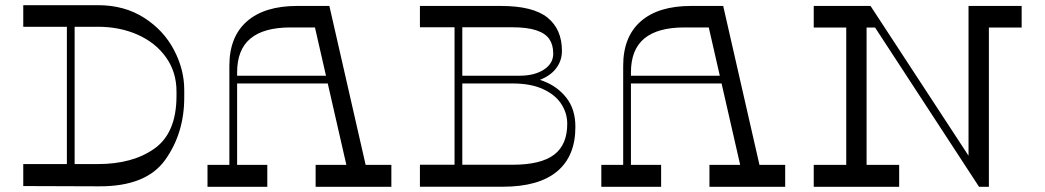

<svg xmlns="http://www.w3.org/2000/svg" viewBox="-20 -723 4044 743"><path d="M238.8 -635.5H268.8V-71H238.8ZM358.8 -703Q461 -703 536.9 -654.7Q612.9 -606.4 652.9 -530.4Q693 -454.4 693 -375V-346Q693 -207.4 619.2 -104.2Q545.5 -1 362.8 -2L70 -3V-88.1H358.8Q494.4 -88.1 578.7 -148.8Q663 -209.4 663 -352V-369Q663 -444.2 622.4 -501.2Q581.8 -558.1 512.6 -588.8Q443.4 -619.4 358.8 -619.4H70V-703Z M1201.4 0V-85.1H1494.5V0ZM783 0V-85.1H1014.4V0ZM867.6 -468.6Q867.6 -580.8 935.6 -640.4Q1003.6 -700 1130 -700H1254.6L1400.1 -62.4L1326.5 -58L1198.8 -616.8H1104.1Q1000.9 -616.8 949.2 -573.9Q897.6 -531 897.6 -443.1V-63.2L867.6 -63.6ZM877.6 -400V-430H1300.5V-400Z M1739 -644.2H1769V-72.2H1739ZM1918 -700Q2042.9 -700 2098.8 -654.8Q2154.6 -609.6 2154.6 -526Q2154.6 -489.8 2134.2 -461.4Q2113.9 -433.1 2075.8 -416.6Q2037.8 -400 1986.5 -400H1755V-430H1990.6Q2047.9 -430 2084.4 -453.4Q2120.9 -476.9 2120.9 -515.5Q2120.9 -549.2 2105.8 -571.6Q2090.8 -593.9 2055.5 -605.7Q2020.2 -617.5 1960.4 -617.5H1605V-700ZM1605 -0.4V-85.5H1963.9Q2073 -85.5 2124.4 -124.4Q2175.8 -163.4 2175.1 -246Q2174.5 -287 2151.1 -322.1Q2127.8 -357.1 2080.5 -378.6Q2033.2 -400 1963.9 -400H1755.8V-430H1964.2Q2028.5 -430 2083 -409.2Q2137.5 -388.4 2172.1 -344.2Q2206.6 -300 2206.6 -232.9Q2207.2 -119.6 2136.2 -60Q2065.1 -0.4 1925.6 -0.4Z M2725.4 0V-85.1H3018.5V0ZM2307 0V-85.1H2538.4V0ZM2391.6 -468.6Q2391.6 -580.8 2459.6 -640.4Q2527.6 -700 2654 -700H2778.6L2924.1 -62.4L2850.5 -58L2722.8 -616.8H2628.1Q2524.9 -616.8 2473.2 -573.9Q2421.6 -531 2421.6 -443.1V-63.2L2391.6 -63.6ZM2401.6 -400V-430H2824.5V-400Z M3254.8 -631.8H3333.5V-62.9H3254.8ZM3459.6 -85.1V0H3129V-85.1ZM3335.8 -700 3390.8 -616.4H3129V-700ZM3728 -650.5H3806.8V0H3792.8L3728 -92.2ZM3933.6 -700V-616.4H3728V-700ZM3768.8 0 3311.8 -700H3348.8L3806.8 0Z"/></svg>

Font: Space Cowgirl
Style: Regular
Weight: 400
Designer: Valery Marier
Foundry: Valery Marier
Version: Version 1.000